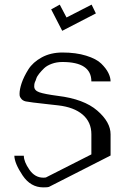

<svg xmlns="http://www.w3.org/2000/svg" viewBox="-20 -810 602 830"><path d="M267.6 -734.4 376 -790 394.5 -752 249 -676.8 201.2 -769.5 238.3 -790ZM250 -583Q308.6 -583 352.5 -569.3Q396.5 -555.7 417.5 -535.2Q438.5 -514.6 448.2 -495.1Q458 -475.6 458 -458H375Q375 -542 250 -542Q224.6 -542 203.6 -534.2Q182.6 -526.4 170.9 -515.1Q159.2 -503.9 149.4 -491.7Q139.6 -479.5 136.7 -469.7Q133.8 -460 130.9 -455.1Q127.9 -448.2 127.9 -436.5Q127.9 -418.9 149.9 -411.1Q171.9 -403.3 230.5 -395.5Q342.8 -381.8 400.4 -332Q458 -282.2 458 -229.5V-137.7Q453.1 -134.8 348.6 -82Q244.1 -29.3 191.4 -2Q187.5 0 167 0Q112.3 0 77.6 -51.8Q43 -103.5 42 -136.7H83Q83 -111.3 106.9 -76.7Q130.9 -42 167 -42Q175.8 -42 178.7 -43L375 -142.6V-229.5Q375 -282.2 337.4 -314.5Q299.8 -346.7 231.4 -354.5Q214.8 -356.4 187.5 -359.4Q106.4 -368.2 91.3 -371.6Q76.2 -375 69.3 -386.7Q67.4 -389.6 66.4 -391.6Q64.5 -395.5 64.5 -404.3Q64.5 -423.8 73.7 -451.2Q83 -478.5 102.5 -509.8Q122.1 -541 160.6 -562Q199.2 -583 250 -583Z"/></svg>

Font: wanta
Style: Medium
Weight: 500
Version: Version 0.91